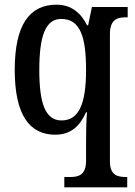

<svg xmlns="http://www.w3.org/2000/svg" viewBox="-20 -566 579 821"><path d="M255 235H524V191H520C482 191 450 183 450 124V-420C450 -483 482 -492 519 -492H526V-536H373L357 -458H352C327 -510 285 -546 222 -546C106 -546 43 -460 43 -267C43 -75 106 10 216 10C284 10 322 -28 348 -86H352C349 -59 348 1 348 40V121C348 183 316 191 278 191H255ZM243 -51C175 -51 148 -122 148 -266C148 -414 175 -485 242 -485C323 -485 348 -409 348 -267C348 -121 317 -51 243 -51Z"/></svg>

Font: Noto Serif Devanagari Condensed Medium
Style: Regular
Weight: 500
Width: 3
Designer: Universal Thirst, Indian Type Foundry and the Monotype Design Team
Foundry: Monotype Imaging Inc.
Version: Version 2.004